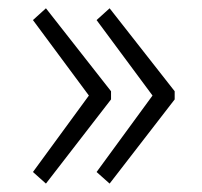

<svg xmlns="http://www.w3.org/2000/svg" viewBox="-20 -496 486 461"><path d="M59.1 -83 193.4 -266.6 59.1 -447.8 90.3 -476.1 246.6 -276.9V-257.3L90.3 -55.2ZM211.9 -83 346.2 -266.6 211.9 -447.8 243.2 -476.1 399.4 -276.9V-257.3L243.2 -55.2Z"/></svg>

Font: Reddit Sans Light
Style: Regular
Weight: 300
Designer: Stephen Hutchings
Foundry: Reddit
Version: Version 1.013